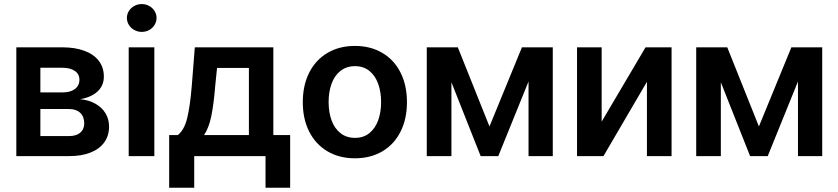

<svg xmlns="http://www.w3.org/2000/svg" viewBox="-20 -761 4087 936"><path d="M59.6 -530.3H283.2Q345.7 -530.3 391.4 -513.4Q437 -496.6 461.7 -464.4Q486.3 -432.1 486.3 -387.7Q486.3 -343.8 455.8 -315.4Q425.3 -287.1 371.1 -277.3Q412.6 -273.4 444.3 -255.9Q476.1 -238.3 493.9 -209.5Q511.7 -180.7 511.7 -143.6Q511.7 -100.1 488.8 -67.6Q465.8 -35.2 422.1 -17.6Q378.4 0 317.4 0H59.6ZM390.6 -159.2Q390.6 -192.4 371.1 -210.9Q351.6 -229.5 317.4 -229.5H176.8V-97.7H317.4Q351.6 -97.7 371.1 -114Q390.6 -130.4 390.6 -159.2ZM367.2 -372.1Q367.2 -399.9 344.7 -415.3Q322.3 -430.7 283.2 -430.7H176.8V-310.5H285.2Q323.2 -310.5 345.2 -327.1Q367.2 -343.8 367.2 -372.1Z M607.4 -530.3H732.4V0H607.4ZM598.6 -673.8Q598.6 -691.9 608.4 -707.5Q618.2 -723.1 635 -732.2Q651.9 -741.2 670.9 -741.2Q690.4 -741.2 707 -732.2Q723.6 -723.1 733.4 -707.5Q743.2 -691.9 743.2 -673.8Q743.2 -655.3 733.4 -639.4Q723.6 -623.5 707 -614.5Q690.4 -605.5 670.9 -605.5Q651.9 -605.5 635 -614.5Q618.2 -623.5 608.4 -639.4Q598.6 -655.3 598.6 -673.8Z M804.7 -102.5H846.7Q877.9 -126.5 892.3 -184.3Q906.7 -242.2 915 -343.8L929.7 -530.3H1312.5V-102.5H1394.5V154.3H1274.4V0H926.8V154.3H804.7ZM1193.4 -102.5V-429.7H1038.1L1029.3 -343.8Q1022 -252 1010 -194.3Q998 -136.7 974.6 -102.5Z M1456.1 -262.7Q1456.1 -344.7 1487.3 -406.7Q1518.6 -468.8 1576.2 -502.9Q1633.8 -537.1 1710 -537.1Q1786.6 -537.1 1844.2 -502.9Q1901.9 -468.8 1932.9 -406.7Q1963.9 -344.7 1963.9 -262.7Q1963.9 -181.2 1932.6 -119.1Q1901.4 -57.1 1844 -23.2Q1786.6 10.7 1710 10.7Q1633.8 10.7 1576.2 -23.4Q1518.6 -57.6 1487.3 -119.4Q1456.1 -181.2 1456.1 -262.7ZM1837.9 -263.7Q1837.9 -313 1823.5 -352.8Q1809.1 -392.6 1780.5 -415.5Q1752 -438.5 1710.9 -438.5Q1668.9 -438.5 1639.9 -415.5Q1610.8 -392.6 1596.4 -353Q1582 -313.5 1582 -263.7Q1582 -213.9 1596.4 -174.3Q1610.8 -134.8 1639.9 -111.8Q1668.9 -88.9 1710.9 -88.9Q1752 -88.9 1780.5 -111.8Q1809.1 -134.8 1823.5 -174.3Q1837.9 -213.9 1837.9 -263.7Z M2524.4 -530.3H2674.8V0H2556.6V-363.8L2409.2 0H2323.2L2180.7 -359.9V0H2060.5V-530.3H2211.9L2366.2 -144.5Z M3127 -530.3H3253.9V0H3133.8V-362.3L2921.9 0H2793V-530.3H2913.1V-168Z M3837.9 -530.3H3988.3V0H3870.1V-363.8L3722.7 0H3636.7L3494.1 -359.9V0H3374V-530.3H3525.4L3679.7 -144.5Z"/></svg>

Font: Pretendard JP SemiBold
Style: Regular
Weight: 600
Designer: Base glyphs from Inter by Rasmus Andersson; Hangeul glyphs from Noto Sans CJK(Source Han Sans) by Jang Soo-young and Kan
Foundry: Kil Hyung-jin
Version: Version 1.309